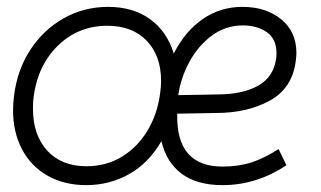

<svg xmlns="http://www.w3.org/2000/svg" viewBox="-20 -529 934 559"><path d="M18 -208Q18 -229 21 -251Q30 -325 68 -383.5Q106 -442 165 -475.5Q224 -509 295 -509Q367 -509 416.5 -473.5Q466 -438 486 -373Q518 -437 569.5 -473Q621 -509 686 -509Q754 -509 798.5 -473Q843 -437 843 -374Q843 -367 841 -351Q831 -272 765.5 -236Q700 -200 608 -200L496 -198Q492 -44 628 -44Q674 -44 711.5 -56Q749 -68 791 -95L814 -48Q727 10 628 10Q553 10 508.5 -23.5Q464 -57 450 -118Q412 -53 355 -21.5Q298 10 231 10Q167 10 118.5 -17.5Q70 -45 44 -94.5Q18 -144 18 -208ZM784 -359Q785 -364 785 -374Q785 -416 756.5 -435.5Q728 -455 687 -455Q637 -455 597 -425.5Q557 -396 531.5 -349Q506 -302 499 -252L612 -254Q686 -254 731.5 -279.5Q777 -305 784 -359ZM446 -256Q449 -276 449 -293Q449 -367 407 -410.5Q365 -454 293 -454Q208 -454 149 -396.5Q90 -339 78 -248Q76 -236 76 -212Q76 -136 117.5 -90.5Q159 -45 232 -45Q289 -45 334.5 -72.5Q380 -100 409 -148Q438 -196 446 -256Z"/></svg>

Font: Bellota
Style: Italic
Weight: 400
Italic angle: -7.5°
Designer: Kemie Guaida
Foundry: Kemie Guaida
Version: Version 4.001